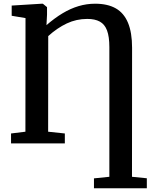

<svg xmlns="http://www.w3.org/2000/svg" viewBox="-20 -773 812 1035"><path d="M486.5 242V188.5L569.5 180V-519Q569.5 -575.5 557 -608.8Q544.5 -642 518.2 -656.5Q492 -671 450.5 -671Q391.5 -671 339.8 -646.5Q288 -622 240 -578.5L239.5 -63L329.5 -53.5V0H39.5V-53.5L117 -63L117.5 -675.5L43 -688V-743L205 -753H211L233.5 -734.5V-694L230.5 -637.5Q275 -676 317.5 -701.5Q360 -727 403.5 -740Q447 -753 493 -753Q560 -753 604 -728Q648 -703 670 -650.2Q692 -597.5 692 -515L691.5 180L771.5 188V242Z"/></svg>

Font: Merriweather SemiBold
Style: Regular
Weight: 600
Version: Version 2.100